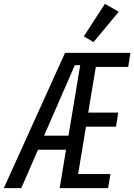

<svg xmlns="http://www.w3.org/2000/svg" viewBox="-41 -971 693 991"><path d="M267 0H517L528.8 -72.4H362.2L402.7 -317.1H557.9L569.2 -389.9H414.4L453.5 -625.4H620.7L632.1 -698.2H294.7L-21.3 0H68.9L155.2 -198.2H299.7ZM186.4 -270.6 345.2 -634.6H372.9L312.5 -270.6ZM391.7 -783.4 441.8 -753.9 572.1 -910.5 500.4 -951Z"/></svg>

Font: Margiela Mono Italic Text It
Style: Regular
Weight: 400
Designer: Mike Abbink, Paul van der Laan, Pieter van Rosmalen
Foundry: Bold Monday
Version: Version 2.003 2021